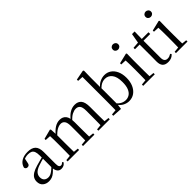

<svg xmlns="http://www.w3.org/2000/svg" viewBox="150 -1845 2899 2899"><g transform="rotate(-45 1600.0 -395.0)"><path d="M189.7 14.6Q130.5 14.6 91.1 -19.1Q51.6 -52.8 51.6 -115.1Q51.6 -153.9 68.8 -184.3Q85.9 -214.6 125.4 -239Q164.9 -263.5 230.9 -282.3Q272.8 -294.9 318.8 -306.7Q364.8 -318.5 404.8 -327.7V-303.3Q364.8 -293.3 323.7 -281.5Q282.6 -269.7 248.6 -257Q185.3 -233.6 158.6 -201.7Q131.9 -169.7 131.9 -128.2Q131.9 -81.6 157.5 -58Q183.2 -34.4 225.1 -34.4Q247.6 -34.4 269.6 -43.3Q291.6 -52.2 319.7 -74.2Q347.7 -96.3 385.8 -134.4L394.5 -87.1H370.9Q339.7 -53.7 312.5 -31.1Q285.2 -8.4 256.1 3.1Q227 14.6 189.7 14.6ZM456.8 13.6Q412.1 13.6 389.8 -16.6Q367.5 -46.7 364.2 -99.7V-103.3V-359Q364.2 -415 352.1 -445.3Q339.9 -475.6 314.7 -487.6Q289.6 -499.6 250 -499.6Q221.3 -499.6 192.1 -491.4Q162.9 -483.2 129.7 -464.7L173.2 -491.9L156.8 -412.7Q153.2 -386 140.7 -375.2Q128.1 -364.3 109.4 -364.3Q73.2 -364.3 65.5 -399.7Q80.4 -461 134.1 -495.8Q187.8 -530.6 272.2 -530.6Q359.5 -530.6 401.8 -489.2Q444 -447.8 444 -354.6V-107.7Q444 -60.8 455.1 -44.2Q466.1 -27.5 486.4 -27.5Q499 -27.5 509 -33.2Q519 -38.8 531.4 -52.1L547.1 -36.7Q531.2 -10.7 508.6 1.4Q486 13.6 456.8 13.6Z M598.7 0V-27.8L707.4 -38.6H739.8L843.7 -27.8V0ZM680.9 0Q682.1 -24.4 682.6 -65.3Q683.1 -106.3 683.6 -150.7Q684.1 -195.1 684.1 -228.5V-290.4Q684.1 -341 683.6 -380.9Q683.1 -420.7 680.9 -457.7L592.8 -462.6V-487.9L746.9 -528L759.9 -519.8L766.3 -406.1V-403.1V-228.5Q766.3 -195.1 766.8 -150.7Q767.3 -106.3 767.8 -65.3Q768.3 -24.4 769.3 0ZM927.5 0V-27.8L1034.6 -38.6H1068L1170.6 -27.8V0ZM1009.2 0Q1010.4 -24.4 1010.9 -64.8Q1011.4 -105.3 1011.9 -149.7Q1012.4 -194.1 1012.4 -228.5V-342.2Q1012.4 -416 988.8 -446.4Q965.2 -476.7 925.3 -476.7Q887.5 -476.7 844.1 -452.8Q800.8 -428.8 749.4 -370.6L740.1 -406H751.2Q799.5 -467.6 850.4 -499.1Q901.2 -530.6 955.6 -530.6Q1020.7 -530.6 1056.5 -487.1Q1092.2 -443.5 1092.2 -342.4V-228.5Q1092.2 -194.1 1092.7 -149.7Q1093.2 -105.3 1093.8 -64.8Q1094.4 -24.4 1095.4 0ZM1254.8 0V-27.8L1360.7 -38.6H1393.9L1498.3 -27.8V0ZM1335.2 0Q1336.9 -24.4 1337.4 -64.8Q1337.9 -105.3 1338.4 -149.7Q1338.9 -194.1 1338.9 -228.5V-342.2Q1338.9 -418.5 1314.8 -447.6Q1290.7 -476.7 1247.6 -476.7Q1210.6 -476.7 1167.8 -455.1Q1125 -433.4 1074.9 -376.5L1064.4 -412.6H1075.8Q1123.7 -474 1174 -502.3Q1224.2 -530.6 1278.1 -530.6Q1347.1 -530.6 1383.4 -487.2Q1419.7 -443.9 1419.7 -343.5V-228.5Q1419.7 -194.1 1420.2 -149.7Q1420.7 -105.3 1421.2 -64.8Q1421.7 -24.4 1422.7 0Z M1573.3 0V-27.8L1656.7 -35.2Q1657.7 -63.6 1657.7 -98.1Q1657.7 -132.5 1658.2 -166.9Q1658.7 -201.3 1658.7 -228.5V-743.5L1570.7 -748.1V-775.1L1727.1 -805.5L1742.5 -796.5L1739.5 -641V-437.1L1740.9 -427.1V-81.2V-79.9L1729.1 9.5ZM1901.2 14.6Q1855.1 14.6 1808.7 -8.4Q1762.3 -31.5 1724.2 -86.3H1713.2L1726.3 -111.1Q1764.7 -68.9 1800.6 -50.8Q1836.4 -32.7 1876.1 -32.7Q1918.2 -32.7 1953.8 -55Q1989.4 -77.4 2011.1 -127.9Q2032.7 -178.5 2032.7 -262.4Q2032.7 -374.7 1989.4 -429.6Q1946.1 -484.5 1878.3 -484.5Q1854.5 -484.5 1829.2 -477.4Q1803.9 -470.2 1776.7 -450.9Q1749.6 -431.5 1717.2 -395.4L1706.4 -424.4H1719.1Q1760.3 -480.6 1810.6 -505.6Q1860.8 -530.6 1911.7 -530.6Q1973.1 -530.6 2019.9 -498Q2066.8 -465.4 2093.9 -405.4Q2121 -345.3 2121 -263.2Q2121 -181.9 2093.4 -119.1Q2065.8 -56.3 2016.4 -20.8Q1967.1 14.6 1901.2 14.6Z M2212.3 0V-27.8L2322.1 -38.6H2353.5L2459.3 -27.8V0ZM2295.3 0Q2296.3 -24.4 2297.2 -65.3Q2298.1 -106.3 2298.6 -150.7Q2299.1 -195.1 2299.1 -228.5V-288.8Q2299.1 -339.6 2298.2 -380.6Q2297.3 -421.6 2295.3 -458.9L2206.3 -463V-488.6L2370.7 -528L2382.9 -519.8L2380.5 -380.2V-228.5Q2380.5 -195.1 2381 -150.7Q2381.5 -106.3 2382.1 -65.3Q2382.7 -24.4 2383.7 0ZM2331.8 -655Q2307.9 -655 2291.1 -670.5Q2274.3 -686 2274.3 -711.1Q2274.3 -735.9 2291.1 -751.8Q2307.9 -767.7 2331.8 -767.7Q2355.2 -767.7 2372.7 -751.8Q2390.2 -735.9 2390.2 -711.1Q2390.2 -686 2372.7 -670.5Q2355.2 -655 2331.8 -655Z M2655.9 -478.9V-516H2840.7V-478.9ZM2736.8 14.6Q2674.2 14.6 2644.1 -18Q2614 -50.7 2614 -117.7Q2614 -142.1 2614.5 -161.1Q2615 -180.1 2615 -207.1V-478.9H2515V-509.4L2635.6 -518.8L2616 -504.4L2645.7 -672.5H2701.3L2697.2 -500.6V-489V-117.5Q2697.2 -71.2 2714.7 -50.3Q2732.2 -29.5 2765.3 -29.5Q2787.5 -29.5 2804.5 -35.9Q2821.4 -42.3 2841.4 -54.4L2855.9 -36.8Q2835.4 -11.8 2806 1.4Q2776.6 14.6 2736.8 14.6Z M2911.3 0V-27.8L3021.1 -38.6H3052.5L3158.3 -27.8V0ZM2994.3 0Q2995.3 -24.4 2996.2 -65.3Q2997.1 -106.3 2997.6 -150.7Q2998.1 -195.1 2998.1 -228.5V-288.8Q2998.1 -339.6 2997.2 -380.6Q2996.3 -421.6 2994.3 -458.9L2905.3 -463V-488.6L3069.7 -528L3081.9 -519.8L3079.5 -380.2V-228.5Q3079.5 -195.1 3080 -150.7Q3080.5 -106.3 3081.1 -65.3Q3081.7 -24.4 3082.7 0ZM3030.8 -655Q3006.9 -655 2990.1 -670.5Q2973.3 -686 2973.3 -711.1Q2973.3 -735.9 2990.1 -751.8Q3006.9 -767.7 3030.8 -767.7Q3054.2 -767.7 3071.7 -751.8Q3089.2 -735.9 3089.2 -711.1Q3089.2 -686 3071.7 -670.5Q3054.2 -655 3030.8 -655Z"/></g></svg>

Font: Source Han Serif JP VF
Style: Regular
Weight: 250
Designer: Ryoko NISHIZUKA 西塚涼子 (kana & ideographs); Frank Grießhammer (Latin, Greek & Cyrillic); Wenlong ZHANG 张文龙 (bopomofo); San
Foundry: Adobe
Version: Version 2.001;hotconv 1.1.0;makeotfexe 2.6.0